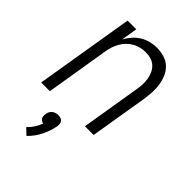

<svg xmlns="http://www.w3.org/2000/svg" viewBox="-226 -621 952 952"><g transform="rotate(45 250.0 -144.5)"><path d="M10 0 96 -520H157L143 -435Q154 -455 170 -473.5Q186 -492 206.5 -504.5Q227 -517 249.5 -522.5Q272 -528 294 -528Q321 -528 346 -520.5Q371 -513 389 -496Q407 -479 417 -456Q427 -433 431 -407.5Q435 -382 433.5 -355.5Q432 -329 428 -302L378 0H317L368 -311Q372 -331 372.5 -350Q373 -369 370 -387Q367 -405 359.5 -421.5Q352 -438 339 -450Q326 -462 308.5 -467.5Q291 -473 271 -473Q254 -473 236.5 -469Q219 -465 202.5 -456Q186 -447 172.5 -433.5Q159 -420 149.5 -403.5Q140 -387 134.5 -370Q129 -353 126 -335L71 0ZM146 239 114 209Q130 194 142 175.5Q154 157 161 137Q154 136 148.5 132Q143 128 139.5 122.5Q136 117 135.5 110Q135 103 136 96Q137 87 141 79Q145 71 152 65Q159 59 168 56.5Q177 54 185 54Q193 54 201 56.5Q209 59 214 65Q219 71 220 79Q221 87 220 96Q213 135 194.5 172.5Q176 210 146 239Z"/></g></svg>

Font: Iosevka Light
Style: Italic
Weight: 300
Italic angle: -9°
Monospace: yes
Designer: Belleve Invis
Foundry: Belleve Invis
Version: Version 32.5.0; ttfautohint (v1.8.4)